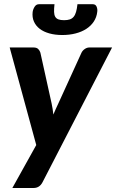

<svg xmlns="http://www.w3.org/2000/svg" viewBox="-20 -746 564 932"><path d="M27 0ZM186.5 138.5Q172 166.5 143 166.5H40L156 -42L27 -515.5H143Q158 -515.5 165.5 -508Q173 -500.5 176 -490.5L230.5 -244Q233.5 -230.5 235.5 -217Q237.5 -203.5 239 -190Q244.5 -203.5 250.8 -217.2Q257 -231 263.5 -244.5L376 -491Q381.5 -501.5 392 -508.5Q402.5 -515.5 413.5 -515.5H524ZM291 -648Q307.5 -648 318.8 -651.8Q330 -655.5 337.5 -664.5Q345 -673.5 349.2 -688.2Q353.5 -703 356 -725.5H430.5Q444 -725.5 449 -713.5Q454 -701.5 452 -688Q449 -662 435.2 -641.2Q421.5 -620.5 399.2 -606Q377 -591.5 347.2 -583.8Q317.5 -576 282.5 -576Q247.5 -576 219.8 -583.8Q192 -591.5 173 -606Q154 -620.5 144.8 -641.2Q135.5 -662 138.5 -688Q140.5 -701.5 148.2 -713.5Q156 -725.5 169 -725.5H244.5Q242 -703 242.5 -688.2Q243 -673.5 248.2 -664.5Q253.5 -655.5 264 -651.8Q274.5 -648 291 -648Z"/></svg>

Font: Lato Heavy
Style: Italic
Weight: 800
Italic angle: -7°
Designer: Lukasz Dziedzic
Foundry: tyPoland Lukasz Dziedzic
Version: Version 2.007; 2014-02-27